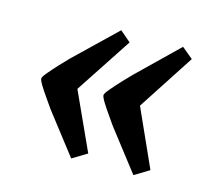

<svg xmlns="http://www.w3.org/2000/svg" viewBox="-62 -481 512 480"><g transform="rotate(15 194.0 -241.0)"><path d="M320 -70 238 -176Q232 -185 222 -199Q212 -213 204 -226Q196 -239 196 -244Q196 -248 206.5 -260.5Q217 -273 230.5 -287.5Q244 -302 253 -311L357 -412L386 -388L291 -242L358 -93ZM159 -70 77 -176Q71 -185 61 -199Q51 -213 43 -226Q35 -239 35 -244Q35 -248 45.5 -260.5Q56 -273 69.5 -287.5Q83 -302 92 -311L197 -412L225 -388L129 -242L197 -93Z"/></g></svg>

Font: Faustina Medium
Style: Italic
Weight: 500
Italic angle: -8°
Designer: Alfonso Garcia
Foundry: http://www.omnibus-type.com
Version: Version 1.200